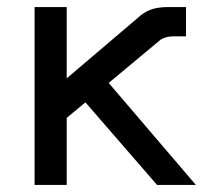

<svg xmlns="http://www.w3.org/2000/svg" viewBox="-20 -524 620 544"><path d="M78 0H169V-190L222 -234L425 0H535L288 -289L432 -409C437 -414 452 -421 470 -421H507V-504H457C413 -504 392 -493 370 -473L169 -302V-504H78Z"/></svg>

Font: Hibana 45 SubMedium
Style: Regular
Weight: 500
Width: 6
Designer: pygmalion
Foundry: ybstudio
Version: Version 2021.007;FEAKit 1.0